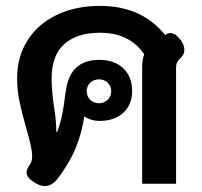

<svg xmlns="http://www.w3.org/2000/svg" viewBox="-20 -623 686 651"><path d="M462 -395Q462 -420 469 -439Q419 -512 319 -512Q241 -512 198 -473.5Q155 -435 155 -357Q155 -316 163 -262Q171 -212 171 -176H174Q183 -200 188 -221.5Q193 -243 195.5 -261Q198 -279 199 -285Q204 -330 212 -352Q237 -420 316 -420Q368 -420 398 -391.5Q428 -363 428 -314Q428 -268 398 -240.5Q368 -213 317 -213Q289 -213 266 -228Q256 -168 236.5 -120.5Q217 -73 177 -19Q156 8 132 8Q115 8 96 -5Q70 -21 70 -38Q70 -50 83 -68Q89 -76 89 -95Q89 -121 69 -188Q54 -241 46 -279.5Q38 -318 38 -357Q38 -431 73.5 -486.5Q109 -542 172.5 -572.5Q236 -603 319 -603Q461 -603 540 -504Q548 -511 558 -511Q570 -511 582 -499Q605 -477 605 -454Q605 -445 601.5 -438.5Q598 -432 592 -426Q585 -419 581 -412Q577 -405 577 -393V0H462ZM357 -314Q357 -331 345 -342.5Q333 -354 316 -354Q298 -354 286 -342.5Q274 -331 274 -314Q274 -296 286 -284.5Q298 -273 316 -273Q333 -273 345 -284.5Q357 -296 357 -314Z"/></svg>

Font: Niramit SemiBold
Style: Regular
Weight: 600
Designer: Katatrad Aksorn Co.,Ltd.
Foundry: Cadson Demak Co.,Ltd.
Version: Version 1.001; ttfautohint (v1.6)